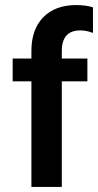

<svg xmlns="http://www.w3.org/2000/svg" viewBox="-20 -738 387 758"><path d="M325 -417H224V0H104V-417H30V-507H104V-537Q104 -622 151 -670Q198 -718 281 -718Q319 -718 347 -709V-608Q321 -618 297 -618Q224 -618 224 -536V-507H325Z"/></svg>

Font: Hind Madurai SemiBold
Style: Regular
Weight: 600
Designer: Jyotish Sonowal
Foundry: Indian Type Foundry
Version: Version 1.001;PS 1.0;hotconv 1.0.86;makeotf.lib2.5.63406; tt